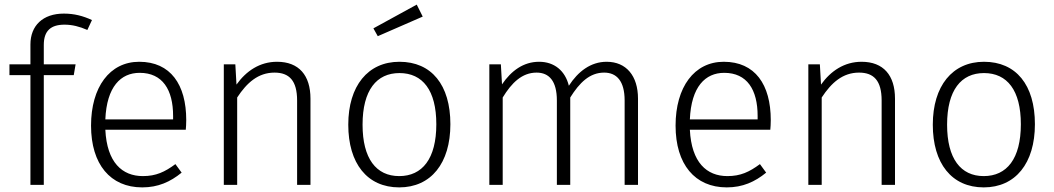

<svg xmlns="http://www.w3.org/2000/svg" viewBox="-20 -802 4574 833"><path d="M260 -695C293 -695 325 -687 359 -672L379 -715C340 -733 302 -743 257 -743C166 -743 112 -691 112 -609V-523H21V-476H112V0H170V-476H300L308 -523H170V-607C170 -669 201 -695 260 -695Z M788 -281C788 -435 720 -534 584 -534C456 -534 375 -424 375 -257C375 -89 459 11 597 11C666 11 719 -13 768 -53L741 -90C695 -56 657 -38 600 -38C510 -38 444 -97 437 -239H786C787 -249 788 -265 788 -281ZM731 -284H437C443 -426 504 -486 586 -486C685 -486 731 -413 731 -299Z M1182 -534C1107 -534 1048 -494 1006 -435L1001 -523H951V0H1009V-379C1051 -443 1100 -487 1171 -487C1235 -487 1269 -452 1269 -366V0H1327V-374C1327 -475 1277 -534 1182 -534Z M1788 -782 1600 -679 1619 -645 1814 -730ZM1713 -534C1576 -534 1491 -429 1491 -261C1491 -93 1573 11 1712 11C1850 11 1934 -94 1934 -263C1934 -434 1852 -534 1713 -534ZM1713 -485C1814 -485 1873 -410 1873 -263C1873 -113 1812 -38 1712 -38C1612 -38 1553 -114 1553 -261C1553 -411 1614 -485 1713 -485Z M2612 -534C2543 -534 2488 -492 2448 -430C2432 -495 2385 -534 2319 -534C2251 -534 2198 -495 2158 -436L2153 -523H2103V0H2161V-379C2200 -443 2245 -487 2308 -487C2362 -487 2396 -451 2396 -366V0H2454V-379C2494 -443 2538 -487 2601 -487C2655 -487 2690 -451 2690 -366V0H2748V-374C2748 -473 2697 -534 2612 -534Z M3324 -281C3324 -435 3256 -534 3120 -534C2992 -534 2911 -424 2911 -257C2911 -89 2995 11 3133 11C3202 11 3255 -13 3304 -53L3277 -90C3231 -56 3193 -38 3136 -38C3046 -38 2980 -97 2973 -239H3322C3323 -249 3324 -265 3324 -281ZM3267 -284H2973C2979 -426 3040 -486 3122 -486C3221 -486 3267 -413 3267 -299Z M3718 -534C3643 -534 3584 -494 3542 -435L3537 -523H3487V0H3545V-379C3587 -443 3636 -487 3707 -487C3771 -487 3805 -452 3805 -366V0H3863V-374C3863 -475 3813 -534 3718 -534Z M4249 -534C4112 -534 4027 -429 4027 -261C4027 -93 4109 11 4248 11C4386 11 4470 -94 4470 -263C4470 -434 4388 -534 4249 -534ZM4249 -485C4350 -485 4409 -410 4409 -263C4409 -113 4348 -38 4248 -38C4148 -38 4089 -114 4089 -261C4089 -411 4150 -485 4249 -485Z"/></svg>

Font: FiraGO Light
Style: Regular
Weight: 300
Designer: bBox Type
Foundry: bBox Type GmbH
Version: Version 1.001;PS 001.001;hotconv 1.0.88;makeotf.lib2.5.64775